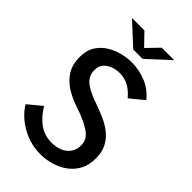

<svg xmlns="http://www.w3.org/2000/svg" viewBox="-291 -1073 1182 1182"><g transform="rotate(45 300.0 -482.0)"><path d="M312 14Q224.5 14 148.2 -28.2Q72 -70.5 29 -139.5L117.5 -213Q153 -152.5 200.5 -118.8Q248 -85 311 -85Q348 -85 379.8 -97.8Q411.5 -110.5 431 -137Q450.5 -163.5 450.5 -203.5Q450.5 -255 401.8 -288Q353 -321 270 -348.5Q212 -367 164.2 -396.2Q116.5 -425.5 87.8 -470.2Q59 -515 59 -581Q59 -639.5 84.2 -678.8Q109.5 -718 148.5 -741.2Q187.5 -764.5 229.8 -774.5Q272 -784.5 306 -784.5Q378 -784.5 437 -759.2Q496 -734 537 -683L448 -609.5Q418 -646 382.8 -665.8Q347.5 -685.5 302.5 -685.5Q273.5 -685.5 245.2 -675.2Q217 -665 198.5 -643.8Q180 -622.5 180 -589Q180 -539 216.5 -508Q253 -477 335.5 -449Q378.5 -434 420.5 -415.5Q462.5 -397 496.5 -370Q530.5 -343 551 -304Q571.5 -265 571.5 -209Q571.5 -150.5 548.2 -108.2Q525 -66 486.8 -39Q448.5 -12 402.8 1Q357 14 312 14ZM117 -978.5H225L300.5 -900.5L376 -978.5H484.5L341.5 -846.5H259.5Z"/></g></svg>

Font: Junction SemiBold
Style: Regular
Weight: 600
Designer: Caroline Hadilaksono
Foundry: Caroline Hadilaksono, Tyler Finck, The League of Moveable Type
Version: Version 2.000; ttfautohint (v1.8.3)